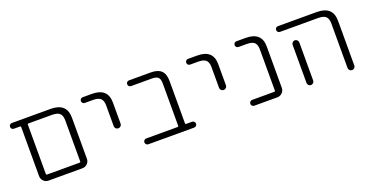

<svg xmlns="http://www.w3.org/2000/svg" viewBox="-30 -1037 2879 1507"><g transform="rotate(-20 1409.5 -283.5)"><path d="M187.5 -21.5Q164.1 -21.5 147 -38.6Q129.9 -55.7 129.9 -79.1V-490.2Q129.9 -497.1 123 -497.1H72.3Q61.5 -497.1 54.7 -503.9Q47.9 -510.7 47.9 -521Q47.9 -531.2 54.7 -538.1Q61.5 -544.9 72.3 -544.9H395.5Q528.3 -544.9 529.3 -424.8V-79.1Q529.3 -55.7 512.2 -38.6Q495.1 -21.5 471.7 -21.5ZM472.7 -420.9Q472.7 -461.9 453.6 -479.5Q434.6 -497.1 387.7 -497.1H193.4Q185.5 -497.1 185.5 -490.2V-78.1Q185.5 -70.3 193.4 -70.3H464.8Q472.7 -70.3 472.7 -78.1Z M663.1 -497.1Q653.3 -497.1 646.5 -503.9Q639.6 -510.7 639.6 -521Q639.6 -531.2 646.5 -538.1Q653.3 -544.9 663.1 -544.9H740.2Q872.1 -544.9 872.1 -424.8V-248Q872.1 -236.3 863.8 -228Q855.5 -219.7 843.3 -219.7Q831.1 -219.7 822.8 -228Q814.5 -236.3 814.5 -248V-420.9Q814.5 -461.9 795.4 -479.5Q776.4 -497.1 730.5 -497.1Z M1291 -428.7Q1291 -467.8 1276.4 -482.4Q1261.7 -497.1 1221.7 -497.1H1050.8Q1040 -497.1 1033.2 -503.9Q1026.4 -510.7 1026.4 -521Q1026.4 -531.2 1033.2 -538.1Q1040 -544.9 1050.8 -544.9H1232.4Q1291 -544.9 1319.3 -517.6Q1347.7 -490.2 1347.7 -431.6V-78.1Q1347.7 -70.3 1355.5 -70.3H1404.3Q1414.1 -70.3 1421.4 -63Q1428.7 -55.7 1428.7 -45.9Q1428.7 -36.1 1421.4 -28.8Q1414.1 -21.5 1404.3 -21.5H1021.5Q1011.7 -21.5 1004.4 -28.8Q997.1 -36.1 997.1 -45.9Q997.1 -55.7 1004.4 -63Q1011.7 -70.3 1021.5 -70.3H1283.2Q1291 -70.3 1291 -78.1Z M1543 -497.1Q1533.2 -497.1 1526.4 -503.9Q1519.5 -510.7 1519.5 -521Q1519.5 -531.2 1526.4 -538.1Q1533.2 -544.9 1543 -544.9H1620.1Q1752 -544.9 1752 -424.8V-248Q1752 -236.3 1743.7 -228Q1735.4 -219.7 1723.1 -219.7Q1710.9 -219.7 1702.6 -228Q1694.3 -236.3 1694.3 -248V-420.9Q1694.3 -461.9 1675.3 -479.5Q1656.2 -497.1 1610.4 -497.1Z M2098.6 -420.9Q2098.6 -461.9 2080.1 -479.5Q2061.5 -497.1 2014.6 -497.1H1948.2Q1937.5 -497.1 1930.7 -503.9Q1923.8 -510.7 1923.8 -521Q1923.8 -531.2 1930.7 -538.1Q1937.5 -544.9 1948.2 -544.9H2024.4Q2157.2 -544.9 2157.2 -424.8V-79.1Q2157.2 -55.7 2140.1 -38.6Q2123 -21.5 2099.6 -21.5H1906.2Q1896.5 -21.5 1889.2 -28.8Q1881.8 -36.1 1881.8 -45.9Q1881.8 -55.7 1889.2 -63Q1896.5 -70.3 1906.2 -70.3H2090.8Q2098.6 -70.3 2098.6 -78.1Z M2294.9 -497.1Q2284.2 -497.1 2277.3 -503.9Q2270.5 -510.7 2270.5 -521Q2270.5 -531.2 2277.3 -538.1Q2284.2 -544.9 2294.9 -544.9H2618.2Q2751 -544.9 2752 -424.8V-49.8Q2752 -38.1 2743.7 -29.8Q2735.4 -21.5 2723.6 -21.5Q2711.9 -21.5 2703.6 -29.8Q2695.3 -38.1 2695.3 -49.8V-420.9Q2695.3 -461.9 2676.3 -479.5Q2657.2 -497.1 2610.4 -497.1ZM2408.2 -367.2V-72.3V-48.8Q2408.2 -38.1 2399.9 -29.8Q2391.6 -21.5 2380.4 -21.5Q2369.1 -21.5 2360.8 -29.8Q2352.5 -38.1 2352.5 -48.8V-72.3V-367.2Q2352.5 -378.9 2360.8 -387.2Q2369.1 -395.5 2380.4 -395.5Q2391.6 -395.5 2399.9 -387.2Q2408.2 -378.9 2408.2 -367.2Z"/></g></svg>

Font: Gen Jyuu Gothic P Light
Style: Regular
Weight: 200
Designer: [Source Han Sans]
Ryoko NISHIZUKA  (kana & ideographs); Paul D. Hunt (Latin, Greek & Cyrillic); Wenlong ZHANG  (bopomofo
Version: Version 1.002.20150607